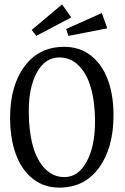

<svg xmlns="http://www.w3.org/2000/svg" viewBox="-20 -833 569 873"><path d="M250 20Q179.7 20 128.7 -20.5Q77.6 -61 51.8 -132.6Q25.9 -204.1 25.9 -297.9Q25.9 -442.9 91.6 -531.5Q157.2 -620.1 272 -620.1Q342.3 -620.1 393.3 -580.3Q444.3 -540.5 470.2 -470.7Q496.1 -400.9 496.1 -309.1Q496.1 -161.1 430.4 -70.6Q364.7 20 250 20ZM110.8 -327.1Q110.8 -238.8 128.9 -171.9Q147 -105 184.1 -66.4Q221.2 -27.8 272.9 -27.8Q335.9 -27.8 374 -97.9Q412.1 -168 412.1 -280.8Q412.1 -366.7 393.8 -431.9Q375.5 -497.1 338.4 -534.4Q301.3 -571.8 250 -571.8Q185.5 -571.8 148.2 -504.4Q110.8 -437 110.8 -327.1ZM124 -696.8 262.2 -813 304.2 -753.9 145 -669.9ZM280.8 -701.2 442.9 -773.9 467.8 -704.1 291 -669.9Z"/></svg>

Font: Halibut Cnd
Style: Regular
Weight: 400
Width: 3
Designer: Matteo Maggi
Foundry: Collletttivo
Version: Version 3.080 | FøM Fix